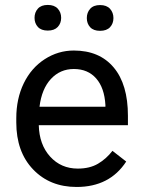

<svg xmlns="http://www.w3.org/2000/svg" viewBox="-20 -741 570 771"><path d="M287.6 9.8Q180.2 9.8 112.8 -60.8Q45.4 -131.3 45.4 -249.5V-266.1Q45.4 -344.7 75.4 -406.5Q105.5 -468.3 159.4 -503.2Q213.4 -538.1 276.4 -538.1Q379.4 -538.1 436.5 -470.2Q493.7 -402.3 493.7 -275.9V-238.3H135.7Q137.7 -160.2 181.4 -112.1Q225.1 -64 292.5 -64Q340.3 -64 373.5 -83.5Q406.7 -103 431.6 -135.3L486.8 -92.3Q420.4 9.8 287.6 9.8ZM276.4 -463.9Q221.7 -463.9 184.6 -424.1Q147.5 -384.3 138.7 -312.5H403.3V-319.3Q399.4 -388.2 366.2 -426Q333 -463.9 276.4 -463.9ZM118.7 -669.4Q118.7 -691.4 132.1 -706.3Q145.5 -721.2 171.9 -721.2Q198.2 -721.2 211.9 -706.3Q225.6 -691.4 225.6 -669.4Q225.6 -647.5 211.9 -632.8Q198.2 -618.2 171.9 -618.2Q145.5 -618.2 132.1 -632.8Q118.7 -647.5 118.7 -669.4ZM328.6 -668.5Q328.6 -690.4 342 -705.6Q355.5 -720.7 381.8 -720.7Q408.2 -720.7 421.9 -705.6Q435.5 -690.4 435.5 -668.5Q435.5 -646.5 421.9 -631.8Q408.2 -617.2 381.8 -617.2Q355.5 -617.2 342 -631.8Q328.6 -646.5 328.6 -668.5Z"/></svg>

Font: RobotoSquareBracket
Style: Square-Bracket
Weight: 400
Version: Version 2.137; 2017